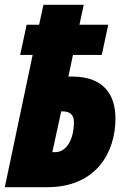

<svg xmlns="http://www.w3.org/2000/svg" viewBox="-25 -780 526 800"><path d="M-5 0H171C377 0 456 -146 456 -286C456 -377 415 -461 275 -461H260L279 -551H399L426 -677H306L324 -760H156L138 -677H86L59 -551H111ZM193 -146 230 -316H234C264 -316 283 -304 283 -272C283 -199 252 -146 205 -146Z"/></svg>

Font: Noto Sans UI Condensed Black
Style: Italic
Weight: 900
Width: 3
Italic angle: -192°
Designer: Monotype Design Team
Foundry: Monotype Imaging Inc.
Version: Version 1.901